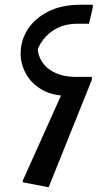

<svg xmlns="http://www.w3.org/2000/svg" viewBox="-20 -782 442 809"><path d="M262 -435 269 -378Q202 -378 157 -404Q112 -430 89.5 -471Q67 -512 67 -556Q67 -612 97 -658.5Q127 -705 183.5 -733.5Q240 -762 319 -762H371V-750L355 -682H305Q258 -682 222 -664Q186 -646 162.5 -615.5Q139 -585 131 -547L123 -573L138 -586Q139 -548 159 -519Q179 -490 215 -474Q251 -458 299 -458H367V-446L185 7L76 -14V-21Z"/></svg>

Font: Kufam
Style: Regular
Weight: 400
Designer: Wael Morcos, Artur Schmal
Foundry: Original Type
Version: Version 1.301; ttfautohint (v1.8.3)